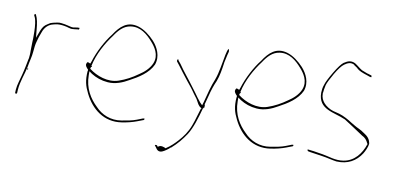

<svg xmlns="http://www.w3.org/2000/svg" viewBox="-70 -782 2364 1153"><g transform="rotate(10 1112.0 -205.0)"><path d="M34 -37C34 -31 37 -31 38 -31C44 -31 45 -31 46 -37L47 -56C51 -108 71 -154 81 -202C86 -235 96 -266 98 -295C100 -317 102 -342 108 -361L116 -389L127 -419C138 -453 161 -473 189 -479L201 -482C217 -486 236 -485 255 -482C277 -479 292 -470 307 -472H308C316 -472 330 -474 335 -475H344C346 -476 348 -482 347 -485C347 -486 347 -487 344 -486H336C327 -484 317 -484 310 -482H307C301 -482 296 -483 292 -484L275 -488C268 -490 264 -491 257 -492L236 -495C219 -498 202 -492 186 -489L170 -484L154 -474C136 -463 128 -453 118 -430L100 -382L95 -433C92 -468 87 -497 76 -518V-519C74 -525 64 -519 66 -515V-513C68 -508 73 -501 76 -488C83 -460 84 -426 84 -392C84 -378 84 -366 83 -353C83 -334 82 -319 82 -304V-286C82 -277 81 -268 80 -260V-253H79C72 -219 66 -183 57 -150C49 -118 37 -84 35 -56ZM80 -258C80 -258 79 -258 79 -258C79 -258 80 -258 80 -258ZM80 -186H86V-192H80ZM81 -200C81 -200 81 -199 81 -199C81 -199 81 -200 81 -200ZM84 -351C84 -351 83 -351 83 -351C83 -351 84 -351 84 -351ZM186 -489C186 -489 185 -489 185 -489C185 -489 186 -489 186 -489Z M425 -281C420 -271 431 -258 441 -248V-239H440C436 -181 445 -149 466 -107C509 -19 588 45 694 29C728 24 760 16 786 6C798 1 811 -4 823 -8C824 -8 826 -10 827 -16V-17C828 -18 825 -16 826 -17H818L782 -3C757 7 723 13 692 18C627 29 570 4 532 -37C489 -78 451 -136 451 -217V-240L469 -227C498 -209 531 -197 570 -194C617 -190 662 -209 696 -229C749 -257 807 -293 832 -348C851 -401 825 -453 794 -487C766 -517 731 -544 695 -555C625 -576 582 -534 547 -480C511 -435 473 -364 453 -299L448 -286L436 -291C431 -293 429 -292 425 -283ZM453 -256 457 -271V-268H461V-273H457C472 -348 515 -423 553 -473C578 -511 606 -542 648 -548C707 -557 752 -518 785 -480C808 -454 843 -408 821 -354C807 -320 776 -293 748 -275C712 -249 675 -229 634 -215C571 -193 499 -220 454 -255ZM832 -347Z M916 127C915 128 914 129 916 131L923 140C933 156 943 166 964 159C979 153 1000 138 1012 126H1014C1049 95 1074 65 1099 27C1125 -14 1144 -77 1161 -139C1161 -139 1162 -145 1162 -145C1162 -145 1165 -139 1165 -139C1168 -142 1169 -147 1169 -155C1169 -155 1169 -162 1168 -163H1167V-167L1168 -168C1173 -185 1177 -200 1181 -217C1190 -254 1201 -286 1214 -315C1227 -349 1233 -386 1239 -429V-431L1249 -477C1251 -485 1253 -493 1255 -500C1256 -509 1252 -517 1250 -517C1248 -514 1244 -503 1244 -503L1238 -479C1227 -426 1221 -370 1203 -322C1186 -282 1172 -227 1159 -176L1153 -156L1138 -171C1124 -188 1113 -203 1099 -223L1075 -255C1046 -295 1011 -335 982 -378L967 -396C963 -413 955 -396 959 -389L974 -370C996 -339 1015 -317 1040 -284L1069 -248C1077 -238 1084 -227 1092 -216C1099 -206 1107 -197 1113 -188C1128 -163 1130 -150 1150 -139L1153 -137L1149 -134C1137 -98 1129 -63 1116 -29C1099 17 1076 47 1051 75C1033 95 1010 118 983 135L982 136H981C972 131 949 121 934 136L927 127ZM1255 -500Z M1333 -281C1328 -271 1339 -258 1349 -248V-239H1348C1344 -181 1353 -149 1374 -107C1417 -19 1496 45 1602 29C1636 24 1668 16 1694 6C1706 1 1719 -4 1731 -8C1732 -8 1734 -10 1735 -16V-17C1736 -18 1733 -16 1734 -17H1726L1690 -3C1665 7 1631 13 1600 18C1535 29 1478 4 1440 -37C1397 -78 1359 -136 1359 -217V-240L1377 -227C1406 -209 1439 -197 1478 -194C1525 -190 1570 -209 1604 -229C1657 -257 1715 -293 1740 -348C1759 -401 1733 -453 1702 -487C1674 -517 1639 -544 1603 -555C1533 -576 1490 -534 1455 -480C1419 -435 1381 -364 1361 -299L1356 -286L1344 -291C1339 -293 1337 -292 1333 -283ZM1361 -256 1365 -271V-268H1369V-273H1365C1380 -348 1423 -423 1461 -473C1486 -511 1514 -542 1556 -548C1615 -557 1660 -518 1693 -480C1716 -454 1751 -408 1729 -354C1715 -320 1684 -293 1656 -275C1620 -249 1583 -229 1542 -215C1479 -193 1407 -220 1362 -255ZM1740 -347Z M1823 -5C1822 -4 1823 2 1827 5L1841 8C1866 11 1891 16 1915 19C1945 23 1976 32 2005 36C2075 40 2124 10 2156 -39C2166 -55 2179 -82 2181 -102C2177 -131 2162 -146 2138 -161L2137 -162H2136C2127 -169 2117 -175 2102 -182C2086 -189 2071 -199 2055 -208C2029 -225 2002 -240 1973 -249L1934 -259C1913 -265 1888 -280 1874 -297C1863 -311 1854 -326 1854 -354V-356L1855 -357C1856 -369 1858 -384 1862 -401V-402C1867 -420 1879 -443 1899 -478C1919 -512 1936 -534 1950 -544C1968 -557 1987 -566 2009 -555L2010 -554V-553L2032 -538V-537C2046 -523 2068 -515 2096 -506L2116 -499H2117C2120 -499 2122 -498 2124 -498C2126 -506 2123 -509 2122 -509L2100 -516H2098C2085 -521 2074 -525 2062 -530C2043 -541 2031 -554 2014 -564C1990 -576 1970 -571 1945 -554C1933 -545 1915 -522 1893 -485C1871 -448 1857 -420 1853 -405C1846 -387 1845 -371 1844 -355C1844 -251 1943 -253 2010 -222H2011C2047 -200 2091 -169 2130 -144C2149 -135 2160 -123 2169 -103L2172 -99L2171 -98C2151 -38 2111 14 2046 24C1997 32 1955 14 1917 8C1893 5 1867 -1 1844 -3L1828 -5ZM1844 -354C1844 -354 1843 -354 1843 -354C1843 -354 1844 -354 1844 -354ZM2130 -145Z"/></g></svg>

Font: Stray Cat
Style: HlCn
Weight: 100
Version: Version 1.0